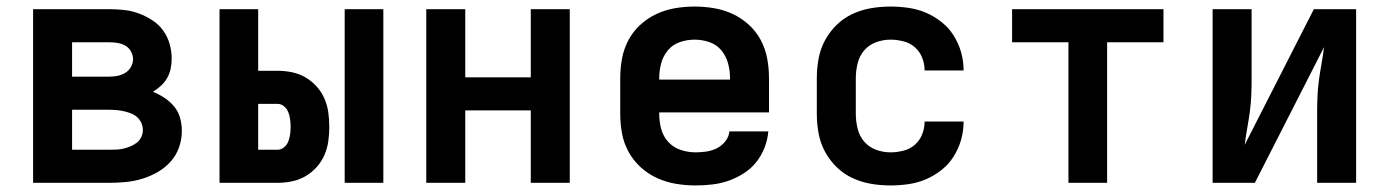

<svg xmlns="http://www.w3.org/2000/svg" viewBox="-20 -558 4240 586"><path d="M81 0V-530H313Q336 -530 359 -527.5Q382 -525 403.5 -517Q425 -509 444.5 -496.5Q464 -484 477.5 -465.5Q491 -447 497.5 -424.5Q504 -402 504 -379Q504 -364 501 -349Q498 -334 490.5 -320.5Q483 -307 471.5 -296.5Q460 -286 447 -278Q466 -270 482.5 -259Q499 -248 511.5 -233Q524 -218 529.5 -198.5Q535 -179 535 -159Q535 -133 526.5 -108.5Q518 -84 501 -65Q484 -46 461.5 -33Q439 -20 414.5 -12.5Q390 -5 364.5 -2.5Q339 0 313 0ZM200 -324H313Q326 -324 338.5 -326.5Q351 -329 362 -335.5Q373 -342 379.5 -353.5Q386 -365 386 -377Q386 -377 386 -377.5Q386 -378 386 -378Q386 -390 379.5 -401.5Q373 -413 362 -419Q351 -425 338.5 -427Q326 -429 313 -429H200ZM200 -101H313Q325 -101 336 -101.5Q347 -102 357.5 -104.5Q368 -107 378.5 -111.5Q389 -116 397.5 -122.5Q406 -129 411 -139.5Q416 -150 416 -161Q416 -172 411.5 -182.5Q407 -193 398.5 -200.5Q390 -208 379.5 -212Q369 -216 358 -218.5Q347 -221 336 -222Q325 -223 313 -223H200Z M1032 0V-530H1150V0ZM650 0V-530H768V-342H827Q849 -342 871 -337.5Q893 -333 912 -322Q931 -311 946 -294.5Q961 -278 970 -257.5Q979 -237 982 -215Q985 -193 985 -171Q985 -149 982 -127Q979 -105 970 -84.5Q961 -64 946 -47.5Q931 -31 912 -20Q893 -9 871 -4.5Q849 0 827 0ZM768 -101H827Q838 -101 847 -108.5Q856 -116 860 -126.5Q864 -137 865.5 -148.5Q867 -160 867 -171Q867 -182 865.5 -193.5Q864 -205 860 -215.5Q856 -226 847 -233.5Q838 -241 827 -241H768Z M1281 0V-530H1400V-322H1600V-530H1719V0H1600V-221H1400V0Z M2103 8Q2073 8 2043 3Q2013 -2 1985.5 -14.5Q1958 -27 1935.5 -47.5Q1913 -68 1898.5 -94.5Q1884 -121 1878.5 -150.5Q1873 -180 1873 -210V-320Q1873 -350 1878.5 -379.5Q1884 -409 1898 -435.5Q1912 -462 1934.5 -482.5Q1957 -503 1984 -515.5Q2011 -528 2040.5 -533Q2070 -538 2100 -538Q2130 -538 2159.5 -533Q2189 -528 2216 -515.5Q2243 -503 2265.5 -482.5Q2288 -462 2302 -435.5Q2316 -409 2321.5 -379.5Q2327 -350 2327 -320V-215H1992V-210Q1992 -187 1998 -164.5Q2004 -142 2019.5 -125Q2035 -108 2057.5 -100.5Q2080 -93 2103 -93Q2119 -93 2136 -95.5Q2153 -98 2168 -105.5Q2183 -113 2194 -127Q2205 -141 2206 -157H2325Q2323 -132 2313.5 -107.5Q2304 -83 2288 -63Q2272 -43 2250 -29Q2228 -15 2204 -6.5Q2180 2 2154 5Q2128 8 2103 8ZM1992 -315H2208V-320Q2208 -343 2202 -365Q2196 -387 2181.5 -404.5Q2167 -422 2145 -429.5Q2123 -437 2100 -437Q2077 -437 2055 -429.5Q2033 -422 2018.5 -404.5Q2004 -387 1998 -365Q1992 -343 1992 -320Z M2698 8Q2668 8 2638.5 3Q2609 -2 2582 -14.5Q2555 -27 2533.5 -48Q2512 -69 2498 -95Q2484 -121 2478.5 -150.5Q2473 -180 2473 -210V-320Q2473 -350 2478.5 -379.5Q2484 -409 2498 -435Q2512 -461 2533.5 -482Q2555 -503 2582 -515.5Q2609 -528 2638.5 -533Q2668 -538 2698 -538Q2725 -538 2753 -534Q2781 -530 2806.5 -519Q2832 -508 2854 -490.5Q2876 -473 2891 -449Q2906 -425 2913.5 -398Q2921 -371 2921 -343Q2921 -343 2921 -343Q2921 -343 2921 -343H2802Q2802 -343 2802 -343Q2802 -343 2802 -343Q2802 -363 2794.5 -382Q2787 -401 2772 -414Q2757 -427 2737 -432Q2717 -437 2698 -437Q2675 -437 2653.5 -429Q2632 -421 2617.5 -404Q2603 -387 2597.5 -364.5Q2592 -342 2592 -320V-210Q2592 -188 2597.5 -165.5Q2603 -143 2617.5 -126Q2632 -109 2653.5 -101Q2675 -93 2698 -93Q2717 -93 2737 -98Q2757 -103 2772 -116Q2787 -129 2794.5 -148Q2802 -167 2802 -187Q2802 -187 2802 -187Q2802 -187 2802 -187H2921Q2921 -187 2921 -187Q2921 -187 2921 -187Q2921 -159 2913.5 -132Q2906 -105 2891 -81Q2876 -57 2854 -39.5Q2832 -22 2806.5 -11Q2781 0 2753 4Q2725 8 2698 8Z M3241 0V-429H3069V-530H3531V-429H3359V0Z M3681 0V-530H3800V-318Q3800 -293 3799 -267.5Q3798 -242 3794.5 -216.5Q3791 -191 3786.5 -166Q3782 -141 3779 -116L3990 -530H4119V0H4000V-212Q4000 -237 4001 -262.5Q4002 -288 4005.5 -313.5Q4009 -339 4013.5 -364Q4018 -389 4021 -414L3810 0Z"/></svg>

Font: Iosevka Curly Extended
Style: Bold
Weight: 700
Width: 7
Monospace: yes
Designer: Belleve Invis
Foundry: Belleve Invis
Version: Version 11.1.0; ttfautohint (v1.8.3)